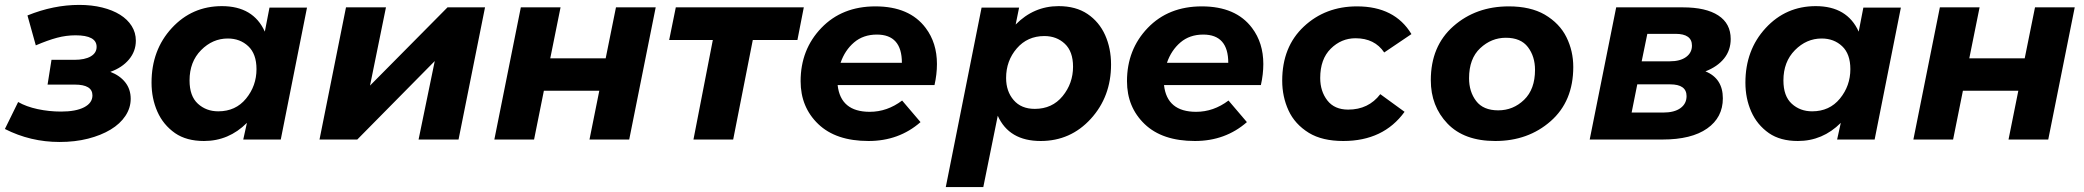

<svg xmlns="http://www.w3.org/2000/svg" viewBox="-40 -569 8500 783"><path d="M203 10Q84 10 -20 -43L34 -153Q67 -134 113.5 -124Q160 -114 209 -114Q269 -114 303 -131.5Q337 -149 337 -180Q337 -224 265 -224H154L170 -325H263Q306 -325 330 -339Q354 -353 354 -378Q354 -425 268 -425Q230 -425 192.5 -415Q155 -405 106 -384L72 -506Q178 -549 283 -549Q334 -549 376.5 -538.5Q419 -528 449.5 -509Q480 -490 497 -463Q514 -436 514 -403Q514 -360 486 -326.5Q458 -293 410 -276Q449 -261 471 -233Q493 -205 493 -166Q493 -129 471.5 -96.5Q450 -64 411 -40.5Q372 -17 319 -3.5Q266 10 203 10Z M792 6Q720.5 6 674 -26Q625.5 -60 601.8 -113.8Q578 -167.5 578 -232Q578 -365 660.5 -454.5Q743 -544 865 -544Q993 -544 1040 -440L1059 -538H1212L1105 0H952L967 -68Q893 6 792 6ZM850 -115Q921 -115 963.5 -167Q1006 -219 1006 -287Q1006 -349 972.5 -380.5Q939 -412 889 -412Q827 -412 780 -364.5Q733 -317 733 -241Q733 -177 767 -146Q801 -115 850 -115Z M1371 -539H1534L1469 -220L1785 -539H1938L1830 0H1667L1733 -320L1417 0H1263Z M2084 -539H2246L2204 -331H2430L2472 -539H2634L2526 0H2364L2404 -199H2178L2138 0H1976Z M2788 0 2867 -406H2689L2716 -539H3238L3212 -406H3030L2950 0Z M3502 6Q3369 6 3297 -63Q3225 -132 3225 -238Q3225 -367 3309.5 -455Q3394 -543 3530 -543Q3669 -543 3735 -455Q3781 -394 3781 -308Q3781 -266 3771 -222H3376Q3388 -113 3507 -113Q3578 -113 3639 -159L3714 -71Q3626 6 3502 6ZM3638 -313Q3638 -428 3536 -428Q3480.5 -428 3443 -396Q3405.5 -364 3388 -313Z M3970 194H3817L3963 -538H4116L4102 -469Q4176 -544 4277 -544Q4347.5 -544 4395 -512Q4442.5 -480 4466.8 -426Q4491 -372 4491 -306Q4491 -175 4408.5 -84.5Q4326 6 4204 6Q4075 6 4029 -97ZM4180 -125Q4251 -125 4293.5 -177Q4336 -229 4336 -297Q4336 -359 4302.5 -390.5Q4269 -422 4219 -422Q4150 -422 4106.5 -371.5Q4063 -321 4063 -251Q4063 -196.5 4093.8 -160.8Q4124.5 -125 4180 -125Z M4833 6Q4700 6 4628 -63Q4556 -132 4556 -238Q4556 -367 4640.5 -455Q4725 -543 4861 -543Q5000 -543 5066 -455Q5112 -394 5112 -308Q5112 -266 5102 -222H4707Q4719 -113 4838 -113Q4909 -113 4970 -159L5045 -71Q4957 6 4833 6ZM4969 -313Q4969 -428 4867 -428Q4811.5 -428 4774 -396Q4736.5 -364 4719 -313Z M5438 6Q5352.5 6 5298 -27Q5240.5 -62.5 5214.8 -118.5Q5189 -174.5 5189 -240Q5189 -378 5277 -460.5Q5365 -543 5494 -543Q5648 -543 5716 -430L5605 -355Q5566 -413 5488 -413Q5430 -413 5387 -370.5Q5344 -328 5344 -251Q5344 -197 5373 -159.5Q5402 -122 5458 -122Q5541 -122 5589 -185L5688 -113Q5602 6 5438 6Z M6058 6Q5931 6 5863 -65Q5795 -136 5795 -242Q5795 -381 5887 -462Q5979 -543 6113 -543Q6201 -543 6259.5 -509.5Q6320.5 -473.5 6348.2 -417.2Q6376 -361 6376 -296Q6376 -156 6284 -75Q6192 6 6058 6ZM6070 -119Q6131 -119 6175.5 -162Q6220 -205 6220 -284Q6220 -339 6191 -377Q6162 -415 6101 -415Q6042 -415 5996.5 -372.5Q5951 -330 5951 -250Q5951 -195 5980 -157Q6009 -119 6070 -119Z M6551 -539H6823Q6917 -539 6967.5 -506Q7018 -473 7018 -410Q7018 -364 6991 -330.5Q6964 -297 6915 -278Q6986 -249 6986 -168Q6986 -90 6922 -45Q6858 0 6740 0H6443ZM6770 -319Q6812 -319 6836 -336.5Q6860 -354 6860 -383Q6860 -431 6793 -431H6678L6655 -319ZM6743 -110Q6788 -110 6813 -128Q6838 -146 6838 -177Q6838 -225 6771 -225H6637L6614 -110Z M7292 6Q7220.5 6 7174 -26Q7125.5 -60 7101.8 -113.8Q7078 -167.5 7078 -232Q7078 -365 7160.5 -454.5Q7243 -544 7365 -544Q7493 -544 7540 -440L7559 -538H7712L7605 0H7452L7467 -68Q7393 6 7292 6ZM7350 -115Q7421 -115 7463.5 -167Q7506 -219 7506 -287Q7506 -349 7472.5 -380.5Q7439 -412 7389 -412Q7327 -412 7280 -364.5Q7233 -317 7233 -241Q7233 -177 7267 -146Q7301 -115 7350 -115Z M7871 -539H8033L7991 -331H8217L8259 -539H8421L8313 0H8151L8191 -199H7965L7925 0H7763Z"/></svg>

Font: Argentum Sans SemiBold
Style: Italic
Weight: 600
Italic angle: -11°
Designer: Julieta Ulanovsky (font), Cristiano Sobral (main changes and remaster)
Foundry: Julieta Ulanovsky (font), Cristiano Sobral (main changes and remaster)
Version: Version 2.007;June 15, 2022;FontCreator 14.0.0.2814 64-bit; 